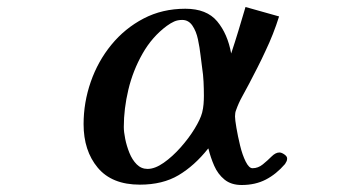

<svg xmlns="http://www.w3.org/2000/svg" viewBox="-20 -546 1040 549"><path d="M563 -272Q563 -292 562 -312.5Q561 -333 558 -352Q556 -365 553.5 -387.5Q551 -410 546 -433.5Q541 -457 530 -473Q519 -489 501 -489Q488 -489 478 -484.5Q468 -480 457 -472Q415 -441 387.5 -392.5Q360 -344 347 -289.5Q334 -235 334 -183Q334 -169 338 -149Q342 -129 350 -109Q358 -89 371 -76Q384 -63 402 -63Q423 -63 448 -80.5Q473 -98 496.5 -124.5Q520 -151 536.5 -178Q553 -205 558 -224Q561 -236 562 -248Q563 -260 563 -272ZM801 -93Q801 -88 799.5 -85Q798 -82 795 -77Q770 -48 740 -32.5Q710 -17 671 -17Q641 -17 622 -32.5Q603 -48 592.5 -72Q582 -96 576 -121H575Q536 -72 490.5 -45Q445 -18 380 -18Q300 -18 259.5 -66.5Q219 -115 219 -191Q219 -253 239.5 -312Q260 -371 298.5 -418Q337 -465 390.5 -493Q444 -521 510 -521Q571 -521 601 -485Q631 -449 641 -393Q652 -426 662 -459Q672 -492 682 -526L778 -499Q762 -448 739 -400Q728 -376 716 -352.5Q704 -329 692 -306Q682 -287 672 -269Q662 -251 655 -231Q652 -224 652 -213Q652 -204 656 -180.5Q660 -157 666.5 -130Q673 -103 682.5 -84Q692 -65 702 -65Q718 -65 731.5 -76Q745 -87 756.5 -98.5Q768 -110 779 -110Q785 -110 793 -104.5Q801 -99 801 -93Z"/></svg>

Font: Kaisei Tokumin
Style: Bold
Weight: 700
Designer: Font-Kai, 金井和夫
Foundry: KAZUO KANAI
Version: Version 5.003